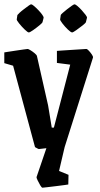

<svg xmlns="http://www.w3.org/2000/svg" viewBox="-21 -691 467 894"><path d="M177 183Q173 183 166.5 172Q160 161 154.5 149.5Q149 138 149 134L195 -1Q183 0 173 1.5Q163 3 160 3Q158 3 150 -1.5Q142 -6 142 -6L40 -385L-1 -397V-447Q-1 -447 14.5 -449.5Q30 -452 50.5 -455Q71 -458 88 -460.5Q105 -463 108 -463Q111 -463 121 -457Q131 -451 140.5 -443Q150 -435 151 -430L203 -200L220 -97H230L306 -390L244 -398V-454Q244 -454 263.5 -455.5Q283 -457 309.5 -458.5Q336 -460 357 -461.5Q378 -463 381 -463Q385 -463 392.5 -455Q400 -447 406.5 -437.5Q413 -428 412 -423L280 -6L254 105L298 123L297 168Q297 168 280.5 170.5Q264 173 241.5 175.5Q219 178 200 180.5Q181 183 177 183ZM262 -621Q262 -623 271 -631Q280 -639 291.5 -648Q303 -657 313 -664Q323 -671 326 -671Q330 -671 339.5 -663Q349 -655 359.5 -643.5Q370 -632 377.5 -622Q385 -612 384 -608L379 -588Q378 -584 363.5 -572.5Q349 -561 334 -550.5Q319 -540 315 -540Q309 -540 295 -553.5Q281 -567 269.5 -582Q258 -597 259 -601ZM60 -621Q61 -623 69.5 -631Q78 -639 90 -648Q102 -657 111.5 -664Q121 -671 124 -671Q128 -671 137.5 -663Q147 -655 158 -643.5Q169 -632 176 -622Q183 -612 182 -608L177 -588Q176 -584 162 -572.5Q148 -561 133 -550.5Q118 -540 113 -540Q108 -540 94 -553.5Q80 -567 68 -582Q56 -597 57 -601Z"/></svg>

Font: Grenze Gotisch SemiBold
Style: Regular
Weight: 600
Designer: Renata Polastri
Foundry: Omnibus-Type
Version: Version 1.001